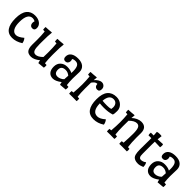

<svg xmlns="http://www.w3.org/2000/svg" viewBox="289 -1734 2938 2938"><g transform="rotate(45 1758.0 -264.5)"><path d="M285 -406Q263 -423 233 -423Q127 -423 127 -235Q127 -149 154 -103Q181 -57 230.5 -57Q280 -57 353 -119Q382 -89 390 -40Q306 15 219 15Q132 15 88.5 -48Q45 -111 45 -234Q45 -357 93 -417.5Q141 -478 229 -478Q298 -478 341 -445.5Q384 -413 384 -360Q384 -307 337 -307Q309 -307 293.5 -324.5Q278 -342 278 -367.5Q278 -393 285 -406Z M512 -129 513 -236Q513 -325 505 -407L468 -410Q465 -426 465 -443Q465 -460 466 -466Q517 -467 590 -475L595 -470Q586 -411 586 -259V-212Q586 -128 601.5 -92.5Q617 -57 654 -57Q706 -57 767 -118Q769 -141 769 -207V-236Q769 -325 761 -407L724 -410Q721 -427 721 -443.5Q721 -460 722 -466Q773 -467 846 -475L851 -470Q842 -411 842 -259V-227Q842 -145 851 -67L888 -65Q890 -43 890 -32.5Q890 -22 887 -7Q848 -5 778 3Q770 -15 766 -47Q691 15 628 15Q565 15 538.5 -20Q512 -55 512 -129Z M1320 -345 1316 -201Q1316 -133 1324 -68L1361 -65Q1363 -49 1363 -35.5Q1363 -22 1360 -7Q1331 -6 1247 3Q1240 -16 1236 -44Q1158 15 1101.5 15Q1045 15 1013.5 -21.5Q982 -58 982 -125.5Q982 -193 1024.5 -232Q1067 -271 1131.5 -271Q1196 -271 1242 -247Q1243 -258 1243 -283Q1243 -357 1222.5 -389.5Q1202 -422 1160 -422Q1118 -422 1099 -406Q1107 -390 1107 -366Q1107 -342 1091.5 -324.5Q1076 -307 1048 -307Q1001 -307 1001 -362.5Q1001 -418 1043 -448Q1085 -478 1161 -478Q1237 -478 1278.5 -442.5Q1320 -407 1320 -345ZM1238 -184Q1197 -219 1150 -219Q1060 -219 1060 -139Q1060 -57 1131 -57Q1157 -57 1186.5 -70.5Q1216 -84 1233 -104Q1238 -164 1238 -184Z M1476 -58Q1485 -158 1485 -241.5Q1485 -325 1477 -407L1440 -410Q1437 -426 1437 -443Q1437 -460 1438 -466Q1489 -467 1562 -475L1567 -470Q1566 -464 1561 -411Q1584 -440 1614.5 -459Q1645 -478 1674.5 -478Q1704 -478 1726 -457Q1748 -436 1748 -402Q1748 -346 1701 -346Q1674 -346 1658 -363.5Q1642 -381 1642 -410Q1640 -411 1635 -411Q1598 -411 1559 -355Q1558 -327 1558 -229.5Q1558 -132 1567 -58L1604 -55Q1606 -33 1606 -24.5Q1606 -16 1603 1Q1575 0 1521 0Q1467 0 1442 1Q1439 -14 1439 -27.5Q1439 -41 1441 -55Z M1970 -222Q1921 -222 1879 -227Q1881 -57 1992 -57Q2048 -57 2116 -119Q2145 -89 2153 -40Q2071 15 1979 15Q1887 15 1842 -48.5Q1797 -112 1797 -235Q1797 -358 1847.5 -418Q1898 -478 1991 -478Q2060 -478 2105 -436Q2150 -394 2150.5 -333Q2151 -272 2140 -246Q2065 -222 1970 -222ZM1984 -422Q1891 -422 1880 -285Q1925 -280 1979 -280Q2033 -280 2063 -290Q2067 -315 2067 -327Q2067 -371 2044.5 -396.5Q2022 -422 1984 -422Z M2646 -350 2645 -253Q2645 -148 2657 -58L2692 -55Q2694 -33 2694 -24.5Q2694 -16 2691 1Q2663 0 2607 0Q2551 0 2527 1Q2524 -14 2524 -27.5Q2524 -41 2526 -55L2561 -58Q2569 -175 2569 -258.5Q2569 -342 2552.5 -378Q2536 -414 2496 -414Q2442 -414 2377 -349Q2376 -323 2376 -227.5Q2376 -132 2385 -58L2422 -55Q2424 -33 2424 -24.5Q2424 -16 2421 1Q2393 0 2339 0Q2285 0 2260 1Q2257 -14 2257 -27.5Q2257 -41 2259 -55L2294 -58Q2303 -158 2303 -241.5Q2303 -325 2295 -407L2258 -410Q2255 -427 2255 -443.5Q2255 -460 2256 -466Q2307 -467 2380 -475L2385 -470Q2383 -458 2379 -410Q2410 -441 2451 -459.5Q2492 -478 2528 -478Q2646 -478 2646 -350Z M2811 -162Q2811 -162 2813 -385Q2813 -400 2812 -408Q2770 -408 2752 -407Q2746 -423 2746 -438.5Q2746 -454 2748 -462H2809L2804 -536Q2829 -544 2856.5 -544Q2884 -544 2902 -540L2893 -463Q2948 -464 3004 -469Q3010 -456 3010 -440.5Q3010 -425 3006 -403Q2969 -405 2889 -407Q2887 -387 2887 -348V-145Q2887 -119 2889.5 -102.5Q2892 -86 2902.5 -72.5Q2913 -59 2933 -59Q2977 -59 3017 -90Q3038 -60 3038 -9Q2983 15 2942.5 15Q2902 15 2878 4.5Q2854 -6 2841 -20.5Q2828 -35 2821 -61Q2811 -98 2811 -162Z M3431 -345 3427 -201Q3427 -133 3435 -68L3472 -65Q3474 -49 3474 -35.5Q3474 -22 3471 -7Q3442 -6 3358 3Q3351 -16 3347 -44Q3269 15 3212.5 15Q3156 15 3124.5 -21.5Q3093 -58 3093 -125.5Q3093 -193 3135.5 -232Q3178 -271 3242.5 -271Q3307 -271 3353 -247Q3354 -258 3354 -283Q3354 -357 3333.5 -389.5Q3313 -422 3271 -422Q3229 -422 3210 -406Q3218 -390 3218 -366Q3218 -342 3202.5 -324.5Q3187 -307 3159 -307Q3112 -307 3112 -362.5Q3112 -418 3154 -448Q3196 -478 3272 -478Q3348 -478 3389.5 -442.5Q3431 -407 3431 -345ZM3349 -184Q3308 -219 3261 -219Q3171 -219 3171 -139Q3171 -57 3242 -57Q3268 -57 3297.5 -70.5Q3327 -84 3344 -104Q3349 -164 3349 -184Z"/></g></svg>

Font: Port Lligat Slab
Style: Regular
Weight: 400
Designer: Dario Muhafara, Eduardo Rodriguez Tunni
Foundry: Tipo
Version: Version 1.002